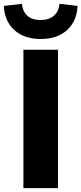

<svg xmlns="http://www.w3.org/2000/svg" viewBox="-58 -977 423 997"><path d="M63.5 -718.8H243.2V0H63.5ZM-38.1 -946.3 55.7 -957Q59.6 -917 84.5 -895Q109.4 -873 152.3 -873Q195.3 -873 221.2 -895Q247.1 -917 251 -957L344.7 -946.3Q340.8 -866.2 289.6 -820.3Q238.3 -774.4 153.3 -774.4Q68.4 -774.4 17.1 -820.3Q-34.2 -866.2 -38.1 -946.3Z"/></svg>

Font: Min Sans Black
Style: Regular
Weight: 900
Designer: Jinseong-Kim, NotoSansCJK, Nunito
Foundry: Jinseong-Kim
Version: Version 1.000